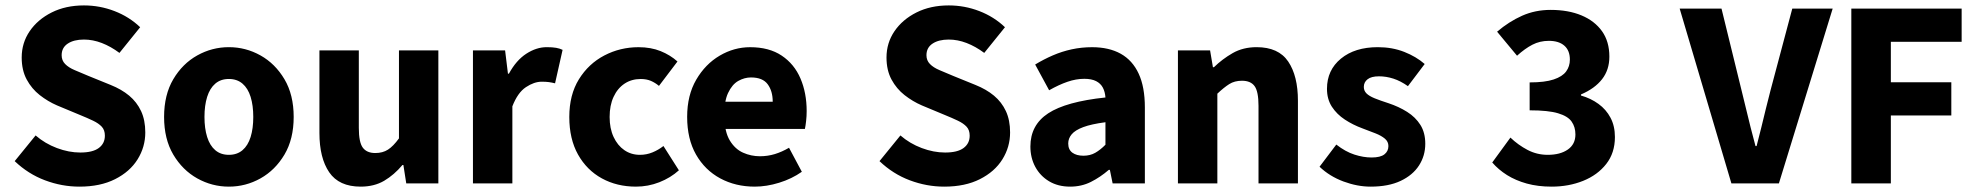

<svg xmlns="http://www.w3.org/2000/svg" viewBox="-20 -684 7371 716"><path d="M276.2 12Q210.7 12 147.9 -11.6Q85.2 -35.1 34.8 -83.1L112.8 -178.9Q147.8 -148.6 192.3 -131.9Q236.8 -115.2 279.5 -115.2Q325.8 -115.2 348.4 -132.1Q371.1 -148.9 371.1 -178.1Q371.1 -199.1 359.5 -211.5Q347.9 -224 326.9 -234Q306 -244 277.2 -255.7L192.5 -291Q158.5 -305.7 128.3 -329.3Q98.2 -352.9 79.5 -387.6Q60.9 -422.3 60.9 -469.5Q60.9 -523.9 90.7 -567.7Q120.5 -611.4 172.8 -637.6Q225.1 -663.8 293.1 -663.8Q352.2 -663.8 406.9 -642.7Q461.6 -621.7 502.7 -582.5L425.4 -486.7Q392.9 -510.9 359.5 -523.7Q326.1 -536.5 293.1 -536.5Q255.4 -536.5 232.7 -521.4Q209.9 -506.3 209.9 -478.1Q209.9 -458.5 222.8 -445.4Q235.6 -432.2 258.5 -422.5Q281.5 -412.8 309.5 -401L392.5 -367.3Q433 -351.1 461.7 -327.3Q490.4 -303.4 506.1 -269.7Q521.8 -236.1 521.8 -190Q521.8 -135.9 493.1 -89.8Q464.4 -43.7 409.2 -15.9Q354.1 12 276.2 12Z M833.5 12Q770.8 12 715.7 -18.7Q660.6 -49.5 626.2 -107.5Q591.9 -165.6 591.9 -247.9Q591.9 -330.4 626.2 -388.5Q660.6 -446.7 715.7 -477.4Q770.8 -508.1 833.5 -508.1Q896.3 -508.1 951.3 -477.4Q1006.3 -446.7 1040.8 -388.5Q1075.2 -330.4 1075.2 -247.9Q1075.2 -165.6 1040.8 -107.5Q1006.3 -49.5 951.3 -18.7Q896.3 12 833.5 12ZM833.5 -106.6Q863.9 -106.6 884.3 -123.9Q904.7 -141.2 914.6 -173.1Q924.5 -205 924.5 -247.9Q924.5 -290.8 914.6 -322.8Q904.7 -354.7 884.3 -372.1Q863.9 -389.5 833.5 -389.5Q803.1 -389.5 782.8 -372.1Q762.5 -354.7 752.5 -322.8Q742.5 -290.8 742.5 -247.9Q742.5 -205 752.5 -173.1Q762.5 -141.2 782.8 -123.9Q803.1 -106.6 833.5 -106.6Z M1325 12Q1244.3 12 1207.7 -41.5Q1171.2 -95 1171.2 -188V-496H1318.1V-207Q1318.1 -153.2 1333 -133.3Q1347.9 -113.3 1379.5 -113.3Q1407 -113.3 1426.8 -126Q1446.5 -138.6 1467.8 -167.9V-496H1614.7V0H1495L1484.3 -68.6H1480.7Q1449.8 -31.8 1412.7 -9.9Q1375.5 12 1325 12Z M1743.7 0V-496.1H1863.6L1874.2 -409.4H1877.9Q1905 -459.2 1942.7 -483.7Q1980.4 -508.1 2018.8 -508.1Q2039.9 -508.1 2053.8 -505.7Q2067.6 -503.3 2078 -498.1L2049.9 -373.3Q2037.6 -376.3 2027 -377.8Q2016.4 -379.3 2000 -379.3Q1971.9 -379.3 1941.3 -359Q1910.6 -338.7 1890.7 -287.5V0Z M2351.5 12Q2280.7 12 2224.4 -18.8Q2168.2 -49.6 2135.6 -107.6Q2103 -165.7 2103 -247.8Q2103 -330.4 2138.9 -388.4Q2174.9 -446.5 2233.9 -477.3Q2292.9 -508 2361.3 -508Q2407.2 -508 2443.5 -493.4Q2479.8 -478.7 2506.4 -454.7L2437.4 -363.7Q2423.6 -375.3 2407.3 -382.4Q2391 -389.4 2369.5 -389.4Q2335 -389.4 2308.9 -372Q2282.8 -354.6 2268.1 -322.8Q2253.4 -291.1 2253.4 -247.8Q2253.4 -205 2268.2 -173.2Q2283 -141.5 2308.3 -124.1Q2333.6 -106.6 2366.4 -106.6Q2390.9 -106.6 2413.1 -115.7Q2435.2 -124.7 2454.1 -139.5L2511.7 -48.9Q2480.7 -20.9 2438.8 -4.4Q2396.9 12 2351.5 12Z M2794.4 12Q2723.1 12 2665.9 -18.8Q2608.8 -49.6 2575.6 -107.6Q2542.5 -165.7 2542.5 -248.2Q2542.5 -328.8 2576.4 -386.9Q2610.2 -444.9 2663.9 -476.5Q2717.6 -508 2777.2 -508Q2848.2 -508 2895.1 -476.6Q2942.1 -445.2 2965.1 -391.3Q2988.2 -337.4 2988.2 -270Q2988.2 -250.6 2986.1 -232.6Q2984.1 -214.5 2981.6 -203.3H2656.5L2655.4 -304.7H2861.6Q2861.6 -344.3 2842.9 -369.7Q2824.2 -395.2 2780.4 -395.2Q2756.3 -395.2 2733.1 -382.2Q2710 -369.1 2695 -337Q2680 -305 2681.2 -248.2Q2682.3 -191.9 2701.7 -159.9Q2721.2 -127.9 2751.1 -114.6Q2781 -101.3 2814 -101.3Q2842.6 -101.3 2869.4 -109.4Q2896.2 -117.6 2922.4 -133L2970.2 -43.4Q2932.8 -17.1 2885.7 -2.6Q2838.6 12 2794.4 12Z M3501.2 12Q3435.7 12 3372.9 -11.6Q3310.2 -35.1 3259.8 -83.1L3337.8 -178.9Q3372.8 -148.6 3417.3 -131.9Q3461.8 -115.2 3504.5 -115.2Q3550.8 -115.2 3573.4 -132.1Q3596.1 -148.9 3596.1 -178.1Q3596.1 -199.1 3584.5 -211.5Q3572.9 -224 3551.9 -234Q3531 -244 3502.2 -255.7L3417.5 -291Q3383.5 -305.7 3353.3 -329.3Q3323.2 -352.9 3304.5 -387.6Q3285.9 -422.3 3285.9 -469.5Q3285.9 -523.9 3315.7 -567.7Q3345.5 -611.4 3397.8 -637.6Q3450.1 -663.8 3518.1 -663.8Q3577.2 -663.8 3631.9 -642.7Q3686.6 -621.7 3727.7 -582.5L3650.4 -486.7Q3617.9 -510.9 3584.5 -523.7Q3551.1 -536.5 3518.1 -536.5Q3480.4 -536.5 3457.7 -521.4Q3434.9 -506.3 3434.9 -478.1Q3434.9 -458.5 3447.8 -445.4Q3460.6 -432.2 3483.5 -422.5Q3506.5 -412.8 3534.5 -401L3617.5 -367.3Q3658 -351.1 3686.7 -327.3Q3715.4 -303.4 3731.1 -269.7Q3746.8 -236.1 3746.8 -190Q3746.8 -135.9 3718.1 -89.8Q3689.4 -43.7 3634.2 -15.9Q3579.1 12 3501.2 12Z M3970.8 12Q3925.5 12 3892.2 -8Q3859 -27.9 3840.7 -61.8Q3822.5 -95.7 3822.5 -137.6Q3822.5 -217.8 3888.9 -261.4Q3955.4 -305 4102.4 -320.5Q4100.9 -341.6 4092.7 -357.2Q4084.4 -372.9 4067.5 -381.5Q4050.5 -390.1 4023.6 -390.1Q3992.7 -390.1 3960.7 -379Q3928.7 -368 3892.4 -347.4L3840.3 -443.4Q3871.8 -462.6 3906 -477.4Q3940.2 -492.2 3976.8 -500.1Q4013.4 -508 4052.4 -508Q4115.6 -508 4159.5 -483.5Q4203.3 -459 4226.3 -409.3Q4249.4 -359.6 4249.4 -283.3V0H4129.2L4118.9 -50.6H4114.9Q4083.2 -23.2 4048.1 -5.6Q4013.1 12 3970.8 12ZM4020.2 -103.3Q4045.2 -103.3 4064.2 -114.1Q4083.3 -124.9 4102.4 -144.3V-228.2Q4050 -221.3 4019.7 -210Q3989.4 -198.6 3976.5 -183.2Q3963.6 -167.8 3963.6 -149Q3963.6 -125.8 3979.2 -114.5Q3994.7 -103.3 4020.2 -103.3Z M4372.7 0V-496.1H4492.6L4503.2 -433.3H4506.9Q4538.3 -463.9 4576.9 -486Q4615.6 -508.1 4666.3 -508.1Q4747.7 -508.1 4783.9 -454.6Q4820.2 -401 4820.2 -308V0H4673.2V-289.2Q4673.2 -342.8 4658.5 -362.9Q4643.9 -382.9 4611.5 -382.9Q4583.8 -382.9 4564.1 -370.4Q4544.4 -358 4519.7 -334.7V0Z M5091.3 12Q5041.7 12 4990 -7.2Q4938.2 -26.5 4900.8 -62.2L4963.3 -144.9Q4997.4 -118.2 5030.9 -107.5Q5064.3 -96.7 5094.9 -96.7Q5127.8 -96.7 5142.7 -108.4Q5157.6 -120 5157.6 -139.4Q5157.6 -155.8 5144.5 -166.9Q5131.3 -178 5109.6 -186.6Q5087.9 -195.3 5060.7 -205.3Q5025.3 -218.3 4995.3 -238Q4965.2 -257.7 4946.8 -286Q4928.5 -314.3 4928.5 -352.8Q4928.5 -422.6 4980.6 -465.4Q5032.7 -508.1 5118 -508.1Q5171.8 -508.1 5216.6 -490.5Q5261.3 -472.9 5292.9 -445.3L5230.4 -362.7Q5203.1 -382.1 5176.1 -390.8Q5149.1 -399.4 5122.6 -399.4Q5093.9 -399.4 5079.9 -388.4Q5065.9 -377.5 5065.9 -359.8Q5065.9 -345.6 5075.8 -335.7Q5085.6 -325.9 5106.1 -317.5Q5126.7 -309.1 5158.2 -299Q5196.2 -286.4 5227.4 -266.8Q5258.6 -247.2 5276.9 -218.2Q5295.1 -189.2 5295.1 -148Q5295.1 -103.1 5271.7 -66.9Q5248.4 -30.8 5203.1 -9.4Q5157.8 12 5091.3 12Z M5766.2 12Q5715.2 12 5673.6 0.5Q5631.9 -11.1 5600 -31.1Q5568.1 -51.2 5544.8 -78L5612.6 -170.9Q5641.6 -143.2 5676.5 -124.9Q5711.5 -106.6 5751.7 -106.6Q5798.3 -106.6 5826.6 -126.3Q5855 -146 5855 -182.5Q5855 -210.4 5840.9 -230.5Q5826.9 -250.7 5790.3 -261.6Q5753.8 -272.6 5684.3 -272.6V-376.7Q5741.3 -376.7 5774 -387.7Q5806.6 -398.6 5820.4 -417.6Q5834.3 -436.6 5834.3 -461.7Q5834.3 -495.7 5813.7 -513.7Q5793.2 -531.7 5755.9 -531.7Q5722.5 -531.7 5694.6 -517.3Q5666.7 -502.9 5637.3 -476.2L5562.9 -565.8Q5607.2 -603.5 5656.1 -625.3Q5705.1 -647.1 5762.5 -647.1Q5828.5 -647.1 5877.6 -626.6Q5926.7 -606.1 5954.2 -567.6Q5981.6 -529 5981.6 -472.8Q5981.6 -423.6 5954.4 -388.7Q5927.1 -353.7 5875.7 -331.8V-327.8Q5912.5 -317.3 5941 -296.5Q5969.6 -275.8 5985.9 -244.9Q6002.3 -214 6002.3 -172.9Q6002.3 -113.8 5969.9 -72.5Q5937.5 -31.2 5883.8 -9.6Q5830.1 12 5766.2 12Z M6436.7 0 6243.8 -651.8H6399.8L6474.3 -348Q6483.2 -312.6 6491.4 -278Q6499.6 -243.5 6508.2 -209.4Q6516.8 -175.3 6526.6 -139.2H6530.6Q6540.3 -175.3 6548.4 -209.4Q6556.5 -243.5 6565.1 -278Q6573.7 -312.6 6582.8 -348L6663.7 -651.8H6814.3L6613.8 0Z M6883.9 0V-651.8H7295.3V-528.2H7031.3V-377.1H7256.8V-253.5H7031.3V0Z"/></svg>

Font: Source Sans 3 VF
Style: Regular
Weight: 200
Designer: Paul D. Hunt
Foundry: Adobe
Version: Version 3.046;hotconv 1.0.118;makeotfexe 2.5.65603